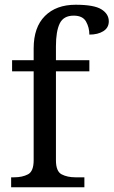

<svg xmlns="http://www.w3.org/2000/svg" viewBox="-20 -790 479 810"><path d="M27 0V-42H40Q74 -42 98 -54.5Q122 -67 122 -114V-489H31V-536H122V-586Q122 -675 169.5 -722.5Q217 -770 299 -770Q377 -770 408 -750.5Q439 -731 439 -700Q439 -673 416 -658.5Q393 -644 357 -644Q357 -674 343 -699Q329 -724 291 -724Q248 -724 232 -691Q216 -658 216 -595V-536H357V-489H216V-114Q216 -67 240 -54.5Q264 -42 298 -42H336V0Z"/></svg>

Font: Noto Serif Old Uyghur
Style: Regular
Weight: 400
Designer: Lewis McGuffie
Foundry: Google LLC
Version: Version 1.003; ttfautohint (v1.8.4.7-5d5b)